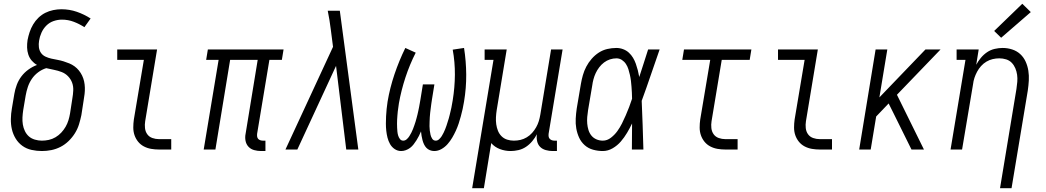

<svg xmlns="http://www.w3.org/2000/svg" viewBox="-20 -792 5540 1017"><path d="M202 8Q174 8 147 2Q120 -4 98.5 -19.5Q77 -35 63 -58Q49 -81 43 -107Q37 -133 37.5 -161.5Q38 -190 43 -218L56 -295Q60 -319 69 -343Q78 -367 93.5 -387.5Q109 -408 130.5 -423.5Q152 -439 176 -448Q160 -457 148 -471Q136 -485 130 -503Q124 -521 123.5 -540.5Q123 -560 126 -580Q130 -601 137 -622Q144 -643 155.5 -662.5Q167 -682 183.5 -698Q200 -714 220 -724Q240 -734 262 -738.5Q284 -743 305 -743Q348 -743 387 -729.5Q426 -716 460 -694L427 -648Q401 -665 371 -676.5Q341 -688 308 -688Q286 -688 264 -680.5Q242 -673 225.5 -656.5Q209 -640 199.5 -618.5Q190 -597 187 -576Q184 -559 186 -542Q188 -525 197 -512Q206 -499 221 -492Q236 -485 252 -481.5Q268 -478 284.5 -475Q301 -472 317 -467Q333 -462 347.5 -456Q362 -450 375 -440.5Q388 -431 398 -418.5Q408 -406 415 -391.5Q422 -377 425.5 -361Q429 -345 429.5 -328Q430 -311 428 -294Q426 -277 423 -260L411 -182Q406 -158 398.5 -133.5Q391 -109 377 -86.5Q363 -64 343.5 -45Q324 -26 300.5 -14Q277 -2 252 3Q227 8 202 8ZM202 -47Q220 -47 238.5 -51Q257 -55 274 -65Q291 -75 304.5 -89.5Q318 -104 327.5 -120.5Q337 -137 342.5 -155Q348 -173 351 -191L363 -269Q367 -291 368 -313Q369 -335 362 -354Q355 -373 340.5 -388Q326 -403 306.5 -410.5Q287 -418 266.5 -422Q246 -426 225 -431Q202 -424 182 -409Q162 -394 148.5 -374Q135 -354 127.5 -331.5Q120 -309 116 -286L103 -209Q100 -189 99 -170Q98 -151 101 -132.5Q104 -114 112 -97.5Q120 -81 133 -69.5Q146 -58 164.5 -52.5Q183 -47 202 -47Z M822 0Q801 0 780.5 -3.5Q760 -7 742 -16.5Q724 -26 711.5 -41.5Q699 -57 692.5 -76Q686 -95 686 -116.5Q686 -138 689 -159L742 -475H601V-530H812L749 -150Q746 -132 748 -113.5Q750 -95 760 -81Q770 -67 787 -61Q804 -55 822 -55H887V0Z M1363 8Q1344 8 1326 3Q1308 -2 1296 -15Q1284 -28 1280.5 -46.5Q1277 -65 1281 -84L1345 -475H1199L1121 0H1059L1138 -475H1072L1081 -530H1482L1473 -475H1407L1342 -84Q1341 -76 1342 -69Q1343 -62 1347 -57Q1351 -52 1358 -49.5Q1365 -47 1372 -47H1386V8Z M1492 0 1744 -544 1732 -637Q1729 -661 1725 -686Q1721 -711 1716 -735H1780L1878 0H1814L1760 -443L1555 0Z M2105 8Q2086 8 2070.5 -2.5Q2055 -13 2046 -29Q2037 -45 2032.5 -63Q2028 -81 2026 -99.5Q2024 -118 2024 -137.5Q2024 -157 2025 -176.5Q2026 -196 2028 -215.5Q2030 -235 2033 -254Q2045 -326 2069.5 -398.5Q2094 -471 2127 -538L2182 -513Q2150 -450 2127.5 -381.5Q2105 -313 2093 -245Q2092 -234 2090 -223.5Q2088 -213 2087 -202Q2086 -191 2085 -180Q2084 -169 2083.5 -158Q2083 -147 2083 -136.5Q2083 -126 2083.5 -115.5Q2084 -105 2085 -94.5Q2086 -84 2089 -74Q2092 -64 2098.5 -55.5Q2105 -47 2116 -47Q2126 -47 2134.5 -54.5Q2143 -62 2148.5 -71Q2154 -80 2159 -89.5Q2164 -99 2167.5 -108.5Q2171 -118 2174.5 -127.5Q2178 -137 2181 -147Q2184 -157 2186.5 -166.5Q2189 -176 2191.5 -186Q2194 -196 2196 -206Q2198 -216 2200 -225.5Q2202 -235 2203.5 -245Q2205 -255 2207 -265L2220 -345H2281L2268 -265Q2266 -253 2264.5 -241.5Q2263 -230 2261.5 -218Q2260 -206 2258.5 -194Q2257 -182 2256.5 -170.5Q2256 -159 2255.5 -147Q2255 -135 2255 -123.5Q2255 -112 2256.5 -100.5Q2258 -89 2260.5 -78Q2263 -67 2269.5 -57Q2276 -47 2288 -47Q2298 -47 2306 -54.5Q2314 -62 2319.5 -70.5Q2325 -79 2329.5 -88.5Q2334 -98 2338 -107.5Q2342 -117 2345 -126.5Q2348 -136 2351 -145.5Q2354 -155 2357 -164.5Q2360 -174 2362 -183.5Q2364 -193 2366.5 -202.5Q2369 -212 2371 -222Q2373 -232 2374.5 -241.5Q2376 -251 2378 -261Q2389 -329 2389.5 -396Q2390 -463 2378 -529L2438 -538Q2449 -468 2449.5 -397Q2450 -326 2438 -254Q2435 -234 2430.5 -214.5Q2426 -195 2421 -176Q2416 -157 2409.5 -137.5Q2403 -118 2394.5 -99.5Q2386 -81 2375.5 -63Q2365 -45 2351 -29Q2337 -13 2318.5 -2.5Q2300 8 2280 8Q2268 8 2257 3.5Q2246 -1 2238.5 -9Q2231 -17 2226 -27.5Q2221 -38 2218 -49.5Q2215 -61 2213 -72.5Q2211 -84 2210 -96Q2205 -84 2199 -72Q2193 -60 2186 -49Q2179 -38 2171 -27.5Q2163 -17 2152.5 -9Q2142 -1 2129.5 3.5Q2117 8 2105 8Z M2481 205 2594 -475H2547V-530H2664L2611 -209Q2608 -190 2607 -171Q2606 -152 2608.5 -134Q2611 -116 2617.5 -99.5Q2624 -83 2636.5 -70.5Q2649 -58 2666 -52.5Q2683 -47 2702 -47Q2720 -47 2737 -51Q2754 -55 2770 -64.5Q2786 -74 2798.5 -88Q2811 -102 2820 -118Q2829 -134 2834 -150.5Q2839 -167 2842 -185L2899 -530H2960L2886 -84Q2885 -76 2886 -69Q2887 -62 2891.5 -57Q2896 -52 2902.5 -49.5Q2909 -47 2917 -47H2930V8H2907Q2889 8 2871 3Q2853 -2 2841 -14Q2829 -26 2825 -44.5Q2821 -63 2824 -81Q2814 -62 2799.5 -44.5Q2785 -27 2766.5 -14.5Q2748 -2 2726.5 3Q2705 8 2685 8Q2655 8 2627.5 -2.5Q2600 -13 2582 -34L2543 205Z M3173 8Q3147 8 3121.5 1Q3096 -6 3077 -23Q3058 -40 3047.5 -63Q3037 -86 3032.5 -111.5Q3028 -137 3029.5 -164Q3031 -191 3035 -218L3057 -348Q3061 -371 3067.5 -394Q3074 -417 3085.5 -439Q3097 -461 3114 -480.5Q3131 -500 3152 -513.5Q3173 -527 3197 -532.5Q3221 -538 3245 -538Q3263 -538 3280.5 -531.5Q3298 -525 3311 -513Q3324 -501 3333 -486Q3342 -471 3348 -454Q3354 -437 3358.5 -419.5Q3363 -402 3366 -384Q3378 -420 3389.5 -456.5Q3401 -493 3413 -530H3474Q3450 -462 3427 -394Q3404 -326 3379 -258Q3382 -194 3384 -129.5Q3386 -65 3388 0H3327Q3327 -34 3327.5 -68.5Q3328 -103 3328 -138Q3316 -113 3301.5 -88.5Q3287 -64 3268.5 -42.5Q3250 -21 3225 -6.5Q3200 8 3173 8ZM3173 -47Q3196 -47 3216 -62.5Q3236 -78 3250 -97.5Q3264 -117 3274.5 -138Q3285 -159 3294.5 -181Q3304 -203 3312.5 -225Q3321 -247 3328 -269Q3328 -285 3327 -301Q3326 -317 3325 -332.5Q3324 -348 3322 -364Q3320 -380 3316.5 -395.5Q3313 -411 3308.5 -425.5Q3304 -440 3295.5 -453Q3287 -466 3274 -474.5Q3261 -483 3245 -483Q3228 -483 3211 -477.5Q3194 -472 3179.5 -461Q3165 -450 3154 -435.5Q3143 -421 3135.5 -405Q3128 -389 3123.5 -372Q3119 -355 3117 -339L3095 -209Q3092 -191 3090.5 -172.5Q3089 -154 3090.5 -137Q3092 -120 3097 -103.5Q3102 -87 3112.5 -74Q3123 -61 3139 -54Q3155 -47 3173 -47Z M3822 0Q3801 0 3780.5 -3.5Q3760 -7 3742 -16.5Q3724 -26 3711.5 -41.5Q3699 -57 3692.5 -76Q3686 -95 3686 -116.5Q3686 -138 3689 -159L3742 -475H3594L3603 -530H3960L3951 -475H3803L3749 -150Q3746 -132 3748 -113.5Q3750 -95 3760 -81Q3770 -67 3787 -61Q3804 -55 3822 -55H3887V0Z M4322 0Q4301 0 4280.5 -3.5Q4260 -7 4242 -16.5Q4224 -26 4211.5 -41.5Q4199 -57 4192.5 -76Q4186 -95 4186 -116.5Q4186 -138 4189 -159L4242 -475H4101V-530H4312L4249 -150Q4246 -132 4248 -113.5Q4250 -95 4260 -81Q4270 -67 4287 -61Q4304 -55 4322 -55H4387V0Z M4531 0 4618 -530H4680L4638 -276L4882 -530H4962L4731 -290L4874 0H4808L4712 -194L4687 -244L4621 -175L4592 0Z M5277 205 5364 -321Q5367 -340 5368.5 -359Q5370 -378 5367.5 -396Q5365 -414 5358 -430.5Q5351 -447 5339 -459.5Q5327 -472 5309.5 -477.5Q5292 -483 5273 -483Q5256 -483 5238.5 -479Q5221 -475 5205 -465.5Q5189 -456 5176.5 -442Q5164 -428 5155.5 -412Q5147 -396 5141.5 -379.5Q5136 -363 5134 -345L5076 0H5015L5094 -475H5047V-530H5164L5151 -449Q5161 -468 5175.5 -485.5Q5190 -503 5208.5 -515.5Q5227 -528 5248.5 -533Q5270 -538 5291 -538Q5317 -538 5341.5 -530Q5366 -522 5384 -505.5Q5402 -489 5412.5 -466Q5423 -443 5427 -417.5Q5431 -392 5429.5 -365.5Q5428 -339 5424 -312L5338 205ZM5283 -592 5246 -628 5395 -772 5440 -728Z"/></svg>

Font: Iosevka Slab Light
Style: Italic
Weight: 300
Italic angle: -9°
Monospace: yes
Designer: Belleve Invis
Foundry: Belleve Invis
Version: Version 11.1.1; ttfautohint (v1.8.3)